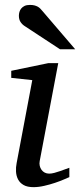

<svg xmlns="http://www.w3.org/2000/svg" viewBox="-20 -752 327 784"><path d="M263.2 -28.8Q257.3 -26.4 241.7 -19.5Q226.1 -12.7 205.1 -5.6Q184.1 1.5 160.9 6.8Q137.7 12.2 117.2 12.2Q91.3 12.2 76.2 3.4Q61 -5.4 53.7 -19.5Q46.4 -33.7 45.4 -51.3Q44.4 -68.8 47.9 -85.9L111.8 -424.8L25.9 -434.1V-462.9L176.8 -494.1H217.8L142.1 -94.2Q140.1 -84 142.3 -74.7Q144.5 -65.4 149.7 -58.3Q154.8 -51.3 162.8 -47.1Q170.9 -43 181.2 -43Q189.9 -43 201.9 -46.1Q213.9 -49.3 225.8 -53.5Q237.8 -57.6 248 -61.5Q258.3 -65.4 263.2 -66.9ZM225.1 -550.8 80.1 -646Q69.8 -652.8 63.5 -662.8Q57.1 -672.9 57.1 -688Q57.1 -695.3 59.3 -703.1Q61.5 -710.9 66.7 -717.3Q71.8 -723.6 80.3 -727.8Q88.9 -731.9 102.1 -731.9Q112.8 -731.9 120.4 -730Q127.9 -728 133.8 -724.9Q139.6 -721.7 144.3 -717Q148.9 -712.4 153.3 -707L287.1 -550.8Z"/></svg>

Font: Charis SIL Phon
Style: Italic
Weight: 400
Italic angle: -11°
Foundry: SIL International
Version: Version 5.000